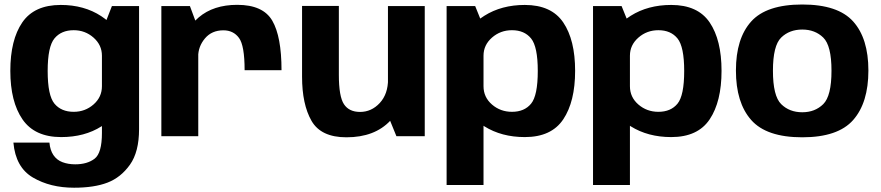

<svg xmlns="http://www.w3.org/2000/svg" viewBox="-20 -620 4012 874"><path d="M317 234.5Q409 234.5 469.5 211.2Q530 188 571.5 129.8Q613 71.5 613 -32V-592.5H489.5L444 -476V-14.5Q444 77 410.5 102.5Q377 128 322.5 128Q290 128 264.2 118.2Q238.5 108.5 223.2 86Q208 63.5 205 29H41Q51 142 130 188.2Q209 234.5 317 234.5ZM258.5 4Q365 4 441.8 -44.8Q518.5 -93.5 518.5 -154L444 -227.5Q444 -178 405.8 -144.5Q367.5 -111 315.5 -111Q259 -111 228 -148Q197 -185 197 -297Q197 -408 228 -445.2Q259 -482.5 315.5 -482.5Q367.5 -482.5 405.8 -448.8Q444 -415 444 -366.5L518.5 -435.5Q518.5 -495.5 440.8 -546.5Q363 -597.5 256.5 -597.5Q136 -597.5 81.5 -518Q27 -438.5 27 -297.5Q27 -157 82.5 -76.5Q138 4 258.5 4Z M1093.5 -300.5H1261.5Q1261.5 -453.5 1219.5 -525.8Q1177.5 -598 1060 -598Q951.5 -598 884.5 -540.8Q817.5 -483.5 817.5 -399.5L882 -361Q882 -408.5 913 -445.2Q944 -482 997 -482Q1042.5 -482 1068 -447.2Q1093.5 -412.5 1093.5 -300.5ZM714.5 0H882.5V-490L844.5 -592.5H714.5Z M1784.5 0H1913.5V-592.5H1746V-94.5ZM1522.5 -593H1355V-271Q1355 -145 1398 -70Q1441 5 1557 5Q1686 5 1757.2 -71.2Q1828.5 -147.5 1828.5 -226L1746.5 -260.5Q1746.5 -192 1708.8 -151.2Q1671 -110.5 1619 -110.5Q1569 -110.5 1545.8 -145.5Q1522.5 -180.5 1522.5 -279Z M2013 222H2181V-498.5L2143 -592.5H2013ZM2369 4Q2490 4 2544 -76.8Q2598 -157.5 2598 -297.5Q2598 -438 2544 -517.8Q2490 -597.5 2369 -597.5Q2263 -597.5 2184.8 -548.2Q2106.5 -499 2106.5 -439L2181 -366.5Q2181 -415 2219.5 -448.8Q2258 -482.5 2310.5 -482.5Q2367 -482.5 2397.5 -445Q2428 -407.5 2428 -297Q2428 -185 2397.5 -148Q2367 -111 2310.5 -111Q2258 -111 2219.5 -144.2Q2181 -177.5 2181 -227.5L2106.5 -154Q2106.5 -94 2184.8 -45Q2263 4 2369 4Z M2679.5 222H2847.5V-498.5L2809.5 -592.5H2679.5ZM3035.5 4Q3156.5 4 3210.5 -76.8Q3264.5 -157.5 3264.5 -297.5Q3264.5 -438 3210.5 -517.8Q3156.5 -597.5 3035.5 -597.5Q2929.5 -597.5 2851.2 -548.2Q2773 -499 2773 -439L2847.5 -366.5Q2847.5 -415 2886 -448.8Q2924.5 -482.5 2977 -482.5Q3033.5 -482.5 3064 -445Q3094.5 -407.5 3094.5 -297Q3094.5 -185 3064 -148Q3033.5 -111 2977 -111Q2924.5 -111 2886 -144.2Q2847.5 -177.5 2847.5 -227.5L2773 -154Q2773 -94 2851.2 -45Q2929.5 4 3035.5 4Z M3632 5Q3794.5 5 3863.8 -73.8Q3933 -152.5 3933 -299Q3933 -445 3863.8 -522.2Q3794.5 -599.5 3632 -599.5Q3469 -599.5 3399.5 -522.2Q3330 -445 3330 -299Q3330 -152.5 3399.5 -73.8Q3469 5 3632 5ZM3632 -109Q3573.5 -109 3536 -146Q3498.5 -183 3498.5 -298Q3498.5 -412.5 3536 -449Q3573.5 -485.5 3632 -485.5Q3690 -485.5 3727.5 -449Q3765 -412.5 3765 -298Q3765 -183 3727.5 -146Q3690 -109 3632 -109Z"/></svg>

Font: Anybody UltraCondensed Thin
Style: Bold
Weight: 700
Version: Version 1.111